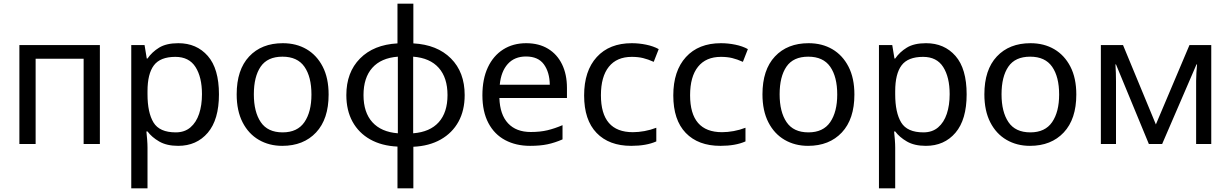

<svg xmlns="http://www.w3.org/2000/svg" viewBox="-20 -780 6666 1040"><path d="M85 0V-536H521V0H433V-462H173V0Z M691 240V-536H763L775 -463H779Q803 -498 842 -522Q881 -546 946 -546Q1045 -546 1105.5 -477Q1166 -408 1166 -269Q1166 -132 1105.5 -61Q1045 10 945 10Q883 10 842.5 -13.5Q802 -37 779 -68H773Q775 -51 777 -25Q779 1 779 20V240ZM932 -63Q980 -63 1011.5 -90Q1043 -117 1058.5 -163.5Q1074 -210 1074 -270Q1074 -362 1039 -417Q1004 -472 930 -472Q848 -472 813.5 -426Q779 -380 779 -286V-269Q779 -170 811.5 -116.5Q844 -63 932 -63Z M1509 10Q1438 10 1382 -22.5Q1326 -55 1294 -117.5Q1262 -180 1262 -269Q1262 -402 1329.5 -474Q1397 -546 1512 -546Q1585 -546 1640.5 -513.5Q1696 -481 1728 -419Q1760 -357 1760 -268Q1760 -135 1692 -62.5Q1624 10 1509 10ZM1511 -63Q1591 -63 1629 -118.5Q1667 -174 1667 -268Q1667 -364 1629 -418.5Q1591 -473 1510 -473Q1429 -473 1392 -419Q1355 -365 1355 -269Q1355 -174 1392.5 -118.5Q1430 -63 1511 -63Z M2133 240V14Q2047 10 1985 -25Q1923 -60 1889.5 -121Q1856 -182 1856 -265Q1856 -388 1930 -463Q2004 -538 2133 -545V-760H2219V-545Q2348 -538 2422.5 -463.5Q2497 -389 2497 -265Q2497 -182 2463.5 -121Q2430 -60 2367.5 -24.5Q2305 11 2219 15V240ZM1949 -265Q1949 -171 1997 -118Q2045 -65 2135 -58V-473Q2044 -466 1996.5 -412.5Q1949 -359 1949 -265ZM2404 -265Q2404 -359 2356.5 -412.5Q2309 -466 2218 -473V-58Q2309 -65 2356.5 -118Q2404 -171 2404 -265Z M2851 10Q2775 10 2716.5 -21Q2658 -52 2625.5 -113.5Q2593 -175 2593 -264Q2593 -352 2622.5 -415Q2652 -478 2705.5 -512Q2759 -546 2830 -546Q2899 -546 2948.5 -516Q2998 -486 3024.5 -431.5Q3051 -377 3051 -304V-249H2685Q2688 -159 2732 -112Q2776 -65 2855 -65Q2906 -65 2945.5 -74.5Q2985 -84 3027 -102V-25Q2986 -7 2946 1.5Q2906 10 2851 10ZM2687 -321H2958Q2957 -389 2926 -431.5Q2895 -474 2829 -474Q2767 -474 2730.5 -433.5Q2694 -393 2687 -321Z M3399 10Q3279 10 3211.5 -60Q3144 -130 3144 -263Q3144 -396 3212.5 -471Q3281 -546 3402 -546Q3441 -546 3480 -538Q3519 -530 3548 -514L3521 -445Q3490 -459 3463 -465.5Q3436 -472 3402 -472Q3321 -472 3278 -418.5Q3235 -365 3235 -264Q3235 -64 3408 -64Q3438 -64 3471 -70Q3504 -76 3535 -88V-14Q3481 10 3399 10Z M3882 10Q3762 10 3694.5 -60Q3627 -130 3627 -263Q3627 -396 3695.5 -471Q3764 -546 3885 -546Q3924 -546 3963 -538Q4002 -530 4031 -514L4004 -445Q3973 -459 3946 -465.5Q3919 -472 3885 -472Q3804 -472 3761 -418.5Q3718 -365 3718 -264Q3718 -64 3891 -64Q3921 -64 3954 -70Q3987 -76 4018 -88V-14Q3964 10 3882 10Z M4357 10Q4286 10 4230 -22.5Q4174 -55 4142 -117.5Q4110 -180 4110 -269Q4110 -402 4177.5 -474Q4245 -546 4360 -546Q4433 -546 4488.5 -513.5Q4544 -481 4576 -419Q4608 -357 4608 -268Q4608 -135 4540 -62.5Q4472 10 4357 10ZM4359 -63Q4439 -63 4477 -118.5Q4515 -174 4515 -268Q4515 -364 4477 -418.5Q4439 -473 4358 -473Q4277 -473 4240 -419Q4203 -365 4203 -269Q4203 -174 4240.5 -118.5Q4278 -63 4359 -63Z M4741 240V-536H4813L4825 -463H4829Q4853 -498 4892 -522Q4931 -546 4996 -546Q5095 -546 5155.5 -477Q5216 -408 5216 -269Q5216 -132 5155.5 -61Q5095 10 4995 10Q4933 10 4892.5 -13.5Q4852 -37 4829 -68H4823Q4825 -51 4827 -25Q4829 1 4829 20V240ZM4982 -63Q5030 -63 5061.5 -90Q5093 -117 5108.5 -163.5Q5124 -210 5124 -270Q5124 -362 5089 -417Q5054 -472 4980 -472Q4898 -472 4863.5 -426Q4829 -380 4829 -286V-269Q4829 -170 4861.5 -116.5Q4894 -63 4982 -63Z M5559 10Q5488 10 5432 -22.5Q5376 -55 5344 -117.5Q5312 -180 5312 -269Q5312 -402 5379.5 -474Q5447 -546 5562 -546Q5635 -546 5690.5 -513.5Q5746 -481 5778 -419Q5810 -357 5810 -268Q5810 -135 5742 -62.5Q5674 10 5559 10ZM5561 -63Q5641 -63 5679 -118.5Q5717 -174 5717 -268Q5717 -364 5679 -418.5Q5641 -473 5560 -473Q5479 -473 5442 -419Q5405 -365 5405 -269Q5405 -174 5442.5 -118.5Q5480 -63 5561 -63Z M5943 0V-536H6063L6241 -106L6423 -536H6541V0H6459V-342Q6459 -363 6460.5 -386Q6462 -409 6464 -431H6461L6275 0H6203L6025 -431H6022Q6025 -386 6025 -339V0Z"/></svg>

Font: Noto Sans Historical
Style: Regular
Weight: 400
Designer: Monotype Design Team
Foundry: Monotype Imaging Inc.
Version: Version 2.013; ttfautohint (v1.8.4.7-5d5b)